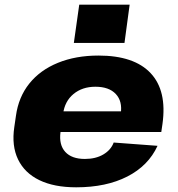

<svg xmlns="http://www.w3.org/2000/svg" viewBox="-20 -788 758 819"><path d="M305 11Q211 11 148 -19.5Q85 -50 57 -108Q29 -166 41 -246L48 -294Q59 -374 105 -431.5Q151 -489 227 -520Q303 -551 400 -551Q552 -551 622.5 -476Q693 -401 673 -259L668 -225H201L214 -313H523L492 -280L495 -303Q503 -356 474 -387Q445 -418 387 -418Q331 -418 293.5 -387Q256 -356 249 -302L238 -224Q231 -170 258.5 -140Q286 -110 342 -110Q388 -110 420.5 -129Q453 -148 465 -180L652 -166Q613 -81 523 -35Q433 11 305 11ZM533 -768 511 -605H295L318 -768Z"/></svg>

Font: Pathway Extreme 28pt ExtraBold
Style: Italic
Weight: 800
Italic angle: -8°
Designer: Eduardo Rodriguez Tunni
Foundry: Eduardo Rodriguez Tunni
Version: Version 1.001;gftools[0.9.26]